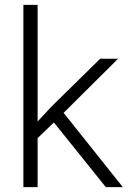

<svg xmlns="http://www.w3.org/2000/svg" viewBox="-20 -770 530 790"><path d="M201.7 -266.1 134.8 -201.7V0H76.2V-750H134.8V-270L189.9 -329.6L392.1 -528.3H465.8L241.7 -305.7L485.4 0H415.5Z"/></svg>

Font: Melbourne
Style: Light
Weight: 300
Designer: Google
Version: Version 2.000980; 2014